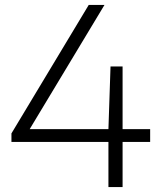

<svg xmlns="http://www.w3.org/2000/svg" viewBox="-20 -760 653 780"><path d="M26.5 -183.5V-218L340.5 -740H404.5L89.5 -217L79.5 -235.5H590V-183.5ZM420.5 0V-235.5L429 -490H478V0Z"/></svg>

Font: Encode Sans SC SemiExpanded Light
Style: Regular
Weight: 300
Width: 6
Designer: Multiple Designers
Foundry: Impallari Type
Version: Version 3.002